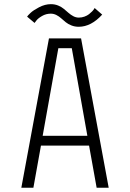

<svg xmlns="http://www.w3.org/2000/svg" viewBox="-20 -880 610 900"><path d="M349 -754.5Q330.5 -754.5 314.8 -760.8Q299 -767 288 -776Q277 -785 266.8 -794.2Q256.5 -803.5 244 -809.8Q231.5 -816 218 -816Q196 -816 177 -805Q158 -794 150 -783L142 -772.5L107 -802Q110 -807 122.8 -819.2Q135.5 -831.5 163.2 -846Q191 -860.5 218.5 -860.5Q237 -860.5 252.8 -854Q268.5 -847.5 279.5 -838.2Q290.5 -829 301 -819.8Q311.5 -810.5 323.8 -804Q336 -797.5 349.5 -797.5Q363.5 -797.5 376.2 -802.2Q389 -807 397.2 -813.5Q405.5 -820 411.8 -826.5Q418 -833 421 -838L423.5 -842.5L459 -811.5Q407 -754.5 349 -754.5ZM433 0 397.5 -197.5H172L136.5 0H80L209.5 -700H360L489.5 0ZM253.5 -654 180 -243.5H389.5L316.5 -654Z"/></svg>

Font: League Mono Narrow UltraLight
Style: Regular
Weight: 200
Width: 3
Designer: Tyler Finck
Foundry: The League of Moveable Type / Tyler Finck
Version: Version 2.210